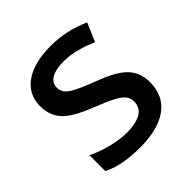

<svg xmlns="http://www.w3.org/2000/svg" viewBox="-155 -667 794 794"><g transform="rotate(-45 242.0 -269.5)"><path d="M441 -152C441 -241 382 -276 283 -314C182 -353 152 -370 152 -409C152 -445 186 -466 250 -466C301 -466 350 -450 397 -430L432 -511C377 -535 321 -549 255 -549C131 -549 49 -498 49 -404C49 -315 107 -281 210 -240C316 -199 338 -178 338 -142C338 -100 305 -72 225 -72C165 -72 97 -93 50 -116V-23C95 -1 146 10 222 10C360 10 441 -46 441 -152Z"/></g></svg>

Font: Noto Sans Bengali UI Medium
Style: Regular
Weight: 500
Designer: Jelle Bosma - Monotype Design Team
Foundry: Monotype Imaging Inc.
Version: Version 2.003